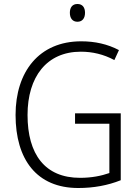

<svg xmlns="http://www.w3.org/2000/svg" viewBox="-20 -932 694 962"><path d="M368 -912C343 -912 330 -895 330 -868C330 -840 344 -823 368 -823C392 -823 406 -840 406 -868C406 -895 393 -912 368 -912ZM356 -364V-312H528V-65C488 -51 440 -41 381 -41C205 -41 118 -159 118 -356C118 -547 214 -673 385 -673C443 -673 499 -660 553 -631L576 -681C519 -711 456 -725 387 -725C176 -725 58 -573 58 -356C58 -133 164 10 372 10C449 10 520 -3 585 -29V-364Z"/></svg>

Font: Noto Sans Telugu SemiCondensed Light
Style: Regular
Weight: 300
Width: 4
Designer: Jelle Bosma - Monotype Design Team
Foundry: Monotype Imaging Inc.
Version: Version 2.005